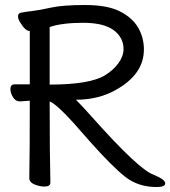

<svg xmlns="http://www.w3.org/2000/svg" viewBox="-20 -735 686 774"><path d="M180.2 -394Q340.8 -394 402.8 -431.2Q437 -452.1 457.5 -480.5Q478 -508.8 478 -537.1Q478 -584 438 -613.5Q397.9 -643.1 314.9 -643.1Q230 -643.1 180.2 -626ZM611.8 19Q536.1 19 483.2 -23.4Q430.2 -65.9 342.8 -164.1L274.9 -241.2Q208 -314.9 180.2 -326.2Q180.2 -115.2 183.1 1Q183.1 17.1 159.2 17.1Q140.1 17.1 119.1 8.5Q98.1 0 98.1 -17.1Q100.1 -116.2 100.1 -329.1L60.1 -326.2Q43 -326.2 32.5 -343Q22 -359.9 22 -376Q22 -395 39.1 -395H100.1V-609.9Q82 -609.9 61 -645Q52.7 -658.2 52.7 -668.9Q52.7 -682.1 65.9 -684.1Q85.9 -688 112.1 -690.9Q138.2 -693.8 185.5 -704.3Q232.9 -714.8 322.8 -714.8Q412.1 -714.8 462.6 -689.5Q513.2 -664.1 536.6 -624Q560.1 -584 560.1 -535.2Q560.1 -436 447.8 -373Q377.9 -333 286.1 -333Q307.1 -312 350.1 -264.2Q540 -50.8 599.1 -30.8Q646 -11.2 646 3.9Q646 19 611.8 19Z"/></svg>

Font: LXGW WenKai GB Screen
Style: Regular
Weight: 400
Designer: LXGW / Fontworks Inc.
Foundry: LXGW / Fontworks Inc.
Version: Version 1.321;February 19, 2024;FontCreator 14.0.0.2901 64-b